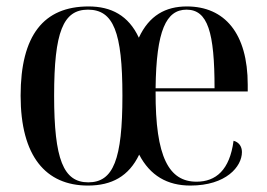

<svg xmlns="http://www.w3.org/2000/svg" viewBox="-20 -566 829 596"><path d="M253 10C327 10 380 -19 412 -86C446 -21 499 10 571 10C682 10 731 -49 731 -94C731 -112 721 -125 705 -129C693 -38 650 -2 590 -2C505 -2 462 -77 463 -282H749V-303C749 -463 677 -546 560 -546C494 -546 443 -518 411 -449C379 -518 325 -546 255 -546C116 -546 44 -457 44 -269C44 -81 122 10 253 10ZM254 0C177 0 148 -71 148 -269C148 -467 176 -536 253 -536C332 -536 360 -467 360 -269C360 -71 332 0 254 0ZM646 -292H463C465 -472 496 -536 559 -536C625 -536 646 -466 646 -292Z"/></svg>

Font: Noto Serif Display Condensed Medium
Style: Regular
Weight: 500
Width: 3
Designer: Monotype Design Team
Foundry: Monotype Imaging Inc.
Version: Version 2.009